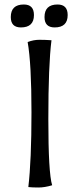

<svg xmlns="http://www.w3.org/2000/svg" viewBox="-20 -826 357 854"><path d="M106 6Q120 -111 120 -327Q120 -543 103 -639Q129 -649 155 -649Q181 -649 209 -647Q195 -536 195 -296Q195 -56 212 -2Q179 8 151 8Q123 8 106 6ZM131 -759Q131 -704 73 -704Q28 -704 28 -750Q28 -806 86 -806Q131 -806 131 -759ZM281 -759Q281 -704 223 -704Q178 -704 178 -750Q178 -806 236 -806Q281 -806 281 -759Z"/></svg>

Font: Port Lligat Sans
Style: Regular
Weight: 400
Designer: Dario Muhafara, Eduardo Rodriguez Tunni
Foundry: Tipo
Version: Version 1.002